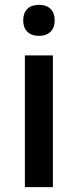

<svg xmlns="http://www.w3.org/2000/svg" viewBox="-20 -767 319 787"><path d="M196.8 0H82V-540H196.8ZM75.2 -683.1Q75.2 -713.9 92 -730.5Q108.9 -747.1 140.1 -747.1Q170.4 -747.1 187.3 -730.5Q204.1 -713.9 204.1 -683.1Q204.1 -653.8 187.3 -637Q170.4 -620.1 140.1 -620.1Q108.9 -620.1 92 -637Q75.2 -653.8 75.2 -683.1Z"/></svg>

Font: f4446545128       
Style: Regular
Weight: 600
Foundry: Ascender Corporation
Version: Version 1.10